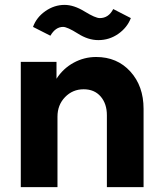

<svg xmlns="http://www.w3.org/2000/svg" viewBox="-20 -765 662 785"><path d="M373 -532Q459 -532 513 -472.5Q567 -413 567 -320V0H417V-294Q417 -341 391.5 -370.5Q366 -400 322 -400Q277 -400 246 -368Q215 -336 215 -288V0H65V-512H211V-443Q238 -485 281 -508.5Q324 -532 373 -532ZM186 -619 115 -655Q129 -694 165.5 -719.5Q202 -745 244 -745Q282 -745 326 -718Q370 -691 388 -691Q424 -691 443 -728L515 -691Q500 -652 463.5 -626.5Q427 -601 382 -601Q340 -601 298 -628Q255 -655 238 -655Q207 -655 186 -619Z"/></svg>

Font: Metropolitano
Style: Bold
Weight: 700
Designer: Fonts by Alex Slobzheninov & Chris M. Simpson / Changes by Cristiano Sobral
Foundry: Fonts by Alex Slobzheninov & Chris M. Simpson / Changes by Cristiano Sobral
Version: Version 1.00;August 30, 2020;FontCreator 13.0.0.2681 64-bit